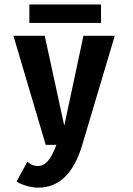

<svg xmlns="http://www.w3.org/2000/svg" viewBox="-20 -664 610 880"><path d="M114.5 -643.5H443V-559H114.5ZM185 -500 274.5 -88 362.5 -500H506L357 0Q298.5 196 156 196Q125.5 196 95 185.8Q64.5 175.5 56 167.5L105.5 77.5Q126.5 97 153 97Q179 97 199.2 74.2Q219.5 51.5 238.5 0H189.5L41.5 -500Z"/></svg>

Font: League Mono Narrow SemiBold
Style: Regular
Weight: 600
Width: 3
Designer: Tyler Finck
Foundry: The League of Moveable Type / Tyler Finck
Version: Version 2.210